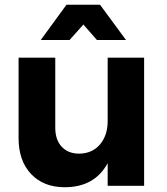

<svg xmlns="http://www.w3.org/2000/svg" viewBox="-20 -780 700 806"><path d="M585 -538V0H432V-95Q377 6 252 6Q163 6 110.5 -49.5Q58 -105 58 -200V-538H212V-244Q212 -193 239 -164Q266 -135 313 -135Q368 -136 400 -174Q432 -212 432 -272V-538ZM509 -612H387L330 -677L272 -612H151L259 -760H400Z"/></svg>

Font: Montserrat SemiBold
Style: Regular
Weight: 600
Designer: Julieta Ulanovsky
Foundry: Julieta Ulanovsky
Version: Version 6.001